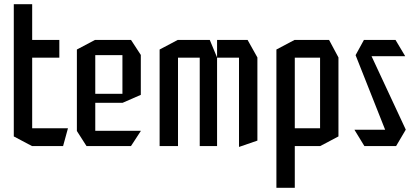

<svg xmlns="http://www.w3.org/2000/svg" viewBox="-20 -699 1993 919"><path d="M46 -423V-679H134V-508L47 -423ZM47 -423 134 -508H264V-423ZM133 0 46 -46V-423H134V0ZM134 0V-85H305V-84L282 0Z M394 0 348 -72V-73H654V-72L607 0ZM348 -73V-462L435 -508H436V-73ZM436 -207V-250H566V-207ZM436 -435V-508H607L654 -436V-435ZM566 -207V-435H654V-245L567 -207Z M744 0V-462L831 -508H832V0ZM936 0V-423H1019V0ZM832 -423V-508H984L1019 -424V-423ZM1124 4V-423H1212V-26L1125 4ZM1019 -423V-508H1165L1212 -424V-423Z M1391 -423V-508H1555L1600 -424V-423ZM1303 200V-84H1304L1391 0V200ZM1376 0 1303 -84V-85H1512V0ZM1303 -85V-462L1390 -508H1391V-85ZM1512 0V-423H1600V-46L1513 0Z M1731 -430 1722 -508H1873L1919 -431V-430ZM1831 -59 1682 -435 1722 -508 1922 -79V-78ZM1724 0 1677 -77V-78H1922L1876 0Z"/></svg>

Font: Foldit
Style: Regular
Weight: 400
Version: Version 1.003